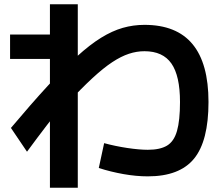

<svg xmlns="http://www.w3.org/2000/svg" viewBox="-20 -808 1040 896"><path d="M670 15Q616 15 556.5 4.5Q497 -6 441 -24L466 -140Q517 -126 573.5 -117.5Q630 -109 670 -109Q727 -109 759.5 -128.5Q792 -148 806 -197Q820 -246 820 -332Q820 -454 780 -511.5Q740 -569 654 -569Q618 -569 581.5 -557Q545 -545 504 -518Q463 -491 411.5 -443.5Q360 -396 294 -325H280Q242 -280 199 -224Q156 -168 106 -100L31 -211Q127 -325 202.5 -407Q278 -489 339 -544.5Q400 -600 452 -632Q504 -664 553 -678Q602 -692 654 -692Q804 -692 878.5 -602Q953 -512 953 -332Q953 -150 885.5 -67.5Q818 15 670 15ZM213 68V-533H27V-647H213V-788H343V68Z"/></svg>

Font: M PLUS 1
Style: Bold
Weight: 700
Designer: Coji Morishita
Foundry: UNDERFOREST DESIGN
Version: Version 1.001